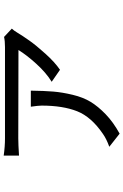

<svg xmlns="http://www.w3.org/2000/svg" viewBox="166 -755 668 1040"><g transform="rotate(-90 500.0 -235.0)"><path d="M865 -505Q853 -492 845 -478Q825 -445 799.5 -409Q774 -373 728.5 -322.5Q683 -272 642 -244L577 -289Q626 -319 674.5 -372.5Q723 -426 749 -469Q719 -469 503.5 -469.5Q288 -470 271 -470Q239 -470 177 -466V-549Q226 -542 271 -542H765Q798 -542 820 -547ZM529 -402Q528 -329 524 -280.5Q520 -232 506.5 -175.5Q493 -119 468.5 -78.5Q444 -38 401 3.5Q358 45 296 79L225 23Q267 8 294 -11Q387 -74 417.5 -151.5Q448 -229 448 -343Q448 -362 442 -402Z"/></g></svg>

Font: Noto Sans SC
Style: Regular
Weight: 400
Designer: Ryoko NISHIZUKA  (kana, bopomofo & ideographs); Paul D. Hunt (Latin, Greek & Cyrillic); Sandoll Communications , Soo-you
Foundry: Adobe
Version: Version 2.002;hotconv 1.0.116;makeotfexe 2.5.65601